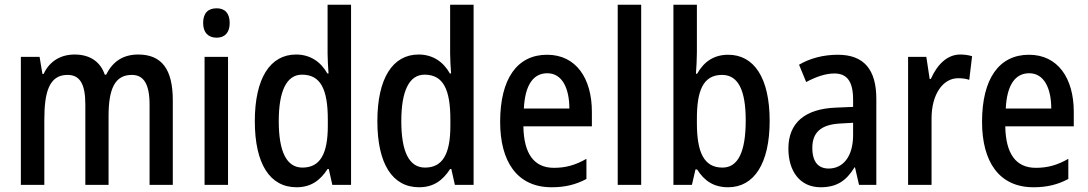

<svg xmlns="http://www.w3.org/2000/svg" viewBox="-20 -780 4591 810"><path d="M563 -550C501 -550 456 -522 428 -465H422C405 -516 363 -550 295 -550C236 -550 189 -522 164 -468H159L147 -540H68V0H167V-274C167 -391 187 -464 265 -464C316 -464 340 -427 340 -340V0H438V-290C438 -404 464 -464 536 -464C586 -464 611 -426 611 -338V0H709V-357C709 -488 662 -550 563 -550Z M894 -745C858 -745 837 -725 837 -683C837 -642 859 -621 894 -621C928 -621 949 -642 949 -683C949 -724 929 -745 894 -745ZM942 -540H843V0H942Z M1231 10C1292 10 1331 -19 1362 -67H1367L1382 0H1461V-760H1362V-553C1362 -530 1364 -499 1366 -470H1361C1333 -520 1288 -550 1229 -550C1120 -550 1055 -450 1055 -269C1055 -88 1119 10 1231 10ZM1256 -73C1189 -73 1156 -140 1156 -269C1156 -394 1188 -465 1254 -465C1333 -465 1363 -403 1363 -275V-249C1363 -130 1330 -73 1256 -73Z M1748 10C1809 10 1848 -19 1879 -67H1884L1899 0H1978V-760H1879V-553C1879 -530 1881 -499 1883 -470H1878C1850 -520 1805 -550 1746 -550C1637 -550 1572 -450 1572 -269C1572 -88 1636 10 1748 10ZM1773 -73C1706 -73 1673 -140 1673 -269C1673 -394 1705 -465 1771 -465C1850 -465 1880 -403 1880 -275V-249C1880 -130 1847 -73 1773 -73Z M2288 -549C2162 -549 2090 -448 2090 -266C2090 -99 2161 10 2307 10C2364 10 2409 -1 2454 -25V-110C2407 -83 2366 -72 2317 -72C2233 -72 2190 -131 2188 -247H2477V-308C2477 -450 2410 -549 2288 -549ZM2289 -471C2352 -471 2382 -407 2382 -322H2190C2195 -422 2230 -471 2289 -471Z M2685 0V-760H2586V0Z M2920 -559V-760H2821V0H2899L2914 -65H2921C2952 -16 2992 10 3052 10C3161 10 3227 -90 3227 -270C3227 -452 3161 -549 3052 -549C2992 -549 2950 -520 2921 -469H2916C2918 -499 2920 -531 2920 -559ZM3026 -464C3094 -464 3126 -400 3126 -272C3126 -138 3093 -73 3028 -73C2951 -73 2920 -135 2920 -261V-279C2920 -393 2944 -464 3026 -464Z M3515 -549C3453 -549 3397 -534 3351 -507L3381 -434C3423 -456 3462 -470 3500 -470C3553 -470 3579 -437 3579 -360V-329L3507 -326C3376 -321 3306 -262 3306 -153C3306 -60 3353 10 3442 10C3510 10 3550 -17 3585 -74H3587L3604 0H3677V-363C3677 -485 3626 -549 3515 -549ZM3526 -259 3579 -262V-210C3579 -120 3537 -69 3476 -69C3433 -69 3407 -96 3407 -156C3407 -220 3442 -255 3526 -259Z M4031 -550C3975 -550 3933 -506 3907 -447H3902L3888 -540H3811V0H3910V-281C3910 -382 3958 -450 4022 -450C4040 -450 4056 -448 4069 -443L4081 -543C4064 -548 4047 -550 4031 -550Z M4321 -549C4195 -549 4123 -448 4123 -266C4123 -99 4194 10 4340 10C4397 10 4442 -1 4487 -25V-110C4440 -83 4399 -72 4350 -72C4266 -72 4223 -131 4221 -247H4510V-308C4510 -450 4443 -549 4321 -549ZM4322 -471C4385 -471 4415 -407 4415 -322H4223C4228 -422 4263 -471 4322 -471Z"/></svg>

Font: Noto Sans Lao Looped Condensed Medium
Style: Regular
Weight: 500
Width: 3
Designer: Mark Frömberg, Ben Mitchell
Foundry: The Fontpad Ltd
Version: Version 1.002